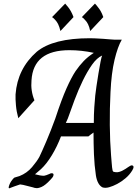

<svg xmlns="http://www.w3.org/2000/svg" viewBox="-20 -1018 759 1038"><path d="M335.9 -353.3H487.2Q487.2 -400 489.7 -437.2Q492.3 -474.4 494.9 -501.5Q496.4 -517.9 501.5 -551.8Q506.7 -585.6 512.3 -621Q517.9 -656.4 523.6 -684.6Q529.2 -712.8 532.3 -717.9Q503.6 -705.1 477.4 -667.9Q451.3 -630.8 427.4 -581.5Q403.6 -532.3 383.3 -478.2Q363.1 -424.1 346.7 -377.4ZM605.1 -87.2Q616.4 -85.6 627.4 -89.5Q638.5 -93.3 643.6 -96.4Q660 -105.1 672.8 -114.6Q685.6 -124.1 693.3 -124.1Q709.7 -121 694.9 -96.4Q680.5 -72.8 658.7 -54.4Q636.9 -35.9 613.6 -23.6Q590.3 -11.3 569.5 -5.6Q548.7 0 533.8 -5.1Q506.7 -19.5 498.5 -69.2Q490.3 -124.1 487.9 -183.8Q485.6 -243.6 485.6 -301.5Q479 -296.4 471 -291Q463.1 -285.6 457.9 -280.5H309.7Q288.7 -225.6 260.5 -179Q232.3 -132.3 201.5 -103.6L169.2 -75.9Q198.5 -67.7 217.9 -67.7Q221 -67.7 230.5 -71Q240 -74.4 246.7 -77.4Q251.3 -80.5 257.7 -81.3Q264.1 -82.1 267.4 -79Q270.8 -75.9 268.5 -67.9Q266.2 -60 254.9 -48.7Q225.6 -16.4 204.6 -7.4Q183.6 1.5 172.8 -1.5Q167.7 -1.5 157.9 -5.1Q145.1 -7.7 124.4 -13.6Q103.6 -19.5 88.7 -21Q88.7 -21 79 -17.7Q69.2 -14.4 57.9 -10.5Q46.7 -6.7 38.7 -3.3Q30.8 0 30.8 0Q25.6 0 27.4 -8.2Q29.2 -16.4 33.8 -26.2Q38.5 -35.9 45.9 -45.4Q53.3 -54.9 57.9 -57.9L85.6 -66.2Q125.6 -82.1 153.1 -114.4Q180.5 -146.7 193.3 -170.8Q206.7 -198.5 230.8 -254.9Q254.9 -311.3 279 -377.4Q312.8 -480.5 339.5 -540.3Q366.2 -600 388.7 -633.8Q409.7 -664.1 432.3 -687.7Q454.9 -711.3 487.2 -732.3Q421 -746.7 354.9 -746.7Q160 -746.7 150.3 -583.6Q145.1 -527.2 166.2 -475.9L79 -379Q69.2 -414.4 66.2 -448.2Q63.1 -482.1 64.1 -507.7Q74.4 -646.7 179 -738.5Q267.7 -811.3 466.2 -811.3Q475.9 -811.3 496.2 -810.5Q516.4 -809.7 537.2 -808.2Q557.9 -806.7 575.6 -805.1Q593.3 -803.6 598.5 -803.6H638.5Q616.4 -766.2 599.2 -694.4Q582.1 -622.6 577.4 -519.5Q572.8 -430.8 573.6 -342.1Q574.4 -253.3 580.5 -177.4Q582.1 -164.1 583.8 -136.9Q585.6 -109.7 588.7 -96.4Q590.3 -93.3 591.3 -91Q592.3 -88.7 605.1 -87.2ZM306.7 -850.3Q301.5 -872.8 294.4 -887.2Q287.2 -901.5 279 -909.7Q270.8 -919.5 261.5 -925.6L332.3 -998.5Q340 -990.3 348.7 -979Q356.4 -969.2 363.6 -956.4Q370.8 -943.6 377.4 -925.6ZM467.7 -850.3Q463.1 -872.8 455.9 -887.2Q448.7 -901.5 440 -909.7Q432.3 -919.5 422.6 -925.6L493.3 -998.5Q501.5 -990.3 509.7 -979Q517.9 -969.2 525.1 -956.4Q532.3 -943.6 538.5 -925.6Z"/></svg>

Font: MM Jasmine
Style: Regular
Weight: 400
Designer: Khon Soe Zaw Thu
Version: Version 1.00 July 11, 2016, initial release